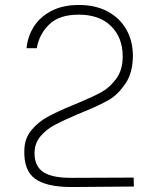

<svg xmlns="http://www.w3.org/2000/svg" viewBox="-20 -546 610 773"><path d="M273 170Q192 171 155.5 147.5Q119 124 119 71Q119 32 142 4Q165 -24 198.5 -42Q232 -60 288 -84L324 -99Q380 -122 417 -143Q454 -164 484.5 -208.5Q515 -253 515 -322Q515 -380 489 -426.5Q463 -473 414 -499.5Q365 -526 298 -526Q232 -526 186 -501.5Q140 -477 115.5 -437.5Q91 -398 87 -352H128Q138 -409 178.5 -448Q219 -487 297 -487Q381 -487 427.5 -440.5Q474 -394 474 -319Q474 -264 448 -229Q422 -194 390 -176Q358 -158 305 -136L267 -120Q209 -96 171.5 -75.5Q134 -55 106.5 -22Q79 11 78 58Q75 140 121 173.5Q167 207 268 207L519 205L518 169Z"/></svg>

Font: Montserrat arm2 ExtraLight
Style: Regular
Weight: 275
Designer: Julieta Ulanovsky
Foundry: Julieta Ulanovsky
Version: Version 6.000